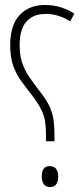

<svg xmlns="http://www.w3.org/2000/svg" viewBox="-20 -744 338 772"><path d="M165 -176V-197Q165 -230 161.5 -254.5Q158 -279 145.5 -304Q133 -329 108 -362Q85 -391 65 -418.5Q45 -446 33 -480Q21 -514 21 -562Q21 -643 59 -683.5Q97 -724 161 -724Q196 -724 226.5 -714Q257 -704 279 -689L262 -658Q241 -672 216 -680Q191 -688 163 -688Q113 -688 86 -657Q59 -626 59 -563Q59 -523 68.5 -493.5Q78 -464 96 -437Q114 -410 139 -378Q163 -348 176 -322.5Q189 -297 194 -268.5Q199 -240 199 -200V-176ZM181 8Q148 8 148 -36Q148 -76 180 -76Q198 -76 206 -64.5Q214 -53 214 -34Q214 -15 206.5 -3.5Q199 8 181 8Z"/></svg>

Font: Noto Sans Arabic ExtCond ExtLt
Style: Regular
Weight: 200
Width: 2
Designer: Monotype Design Team, Nadine Chahine, Nizar Qandah and Khaled Hosny
Foundry: Monotype Imaging Inc.
Version: Version 2.012; ttfautohint (v1.8.4.7-5d5b)